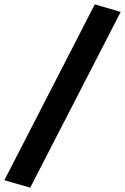

<svg xmlns="http://www.w3.org/2000/svg" viewBox="-86 -786 575 883"><path d="M53 77 -66 43 350 -766 469 -731Z"/></svg>

Font: Nunito Sans 7pt SemiExpanded ExtraBold
Style: Italic
Weight: 800
Width: 6
Italic angle: -9°
Designer: Vernon Adams
Foundry: Vernon Adams
Version: Version 3.101;gftools[0.9.27]